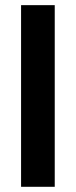

<svg xmlns="http://www.w3.org/2000/svg" viewBox="-20 -718 291 738"><path d="M190.4 -698.2V0H61V-698.2Z"/></svg>

Font: Voltera
Style: Bold
Weight: 700
Designer: Bernd Montag
Version: Version 1.301